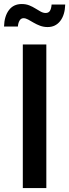

<svg xmlns="http://www.w3.org/2000/svg" viewBox="-38 -953 350 973"><path d="M196.8 -727.5V0H77.6V-727.5ZM203.6 -815.9Q183.1 -815.9 165.3 -822.5Q147.5 -829.1 132.3 -838.1Q117.2 -847.2 104.5 -854Q91.8 -860.8 81.5 -860.8Q67.9 -860.8 60.8 -848.1Q53.7 -835.4 52.7 -818.4H-17.6Q-16.1 -870.6 7.1 -901.6Q30.3 -932.6 72.3 -932.6Q93.3 -932.6 110.4 -925.8Q127.4 -918.9 141.6 -909.9Q155.8 -900.9 168.5 -894Q181.2 -887.2 193.4 -887.2Q208 -887.2 214.8 -897.7Q221.7 -908.2 223.6 -930.2H292.5Q291 -877 267.1 -846.4Q243.2 -815.9 203.6 -815.9Z"/></svg>

Font: Inter
Style: 540
Weight: 540
Designer: Rasmus Andersson
Foundry: rsms
Version: Version 4.001;git-66647c0bb